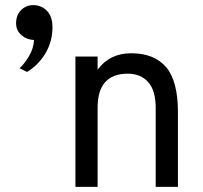

<svg xmlns="http://www.w3.org/2000/svg" viewBox="-20 -732 795 752"><path d="M56.6 -464.8Q75.2 -481.4 92.8 -510.7Q111.3 -541 113.3 -575.2Q83 -577.1 63.5 -594.7Q43 -613.3 43 -640.6Q43 -672.9 62.5 -692.4Q82 -711.9 110.4 -711.9Q141.6 -711.9 164.1 -689.5Q185.5 -667 185.5 -625Q185.5 -570.3 158.2 -523.4Q129.9 -476.6 85.9 -450.2Q76.2 -455.1 56.6 -464.8ZM589.8 0Q589.8 -77.1 589.8 -308.6Q589.8 -377.9 560.5 -410.2Q531.2 -443.4 480.5 -443.4Q362.3 -443.4 362.3 -310.5Q362.3 -207 362.3 0Q339.8 0 275.4 0Q275.4 -127.9 275.4 -510.7Q296.9 -510.7 362.3 -510.7Q362.3 -498 362.3 -459Q409.2 -523.4 494.1 -523.4Q584 -523.4 630.9 -468.8Q676.8 -414.1 676.8 -293.9Q676.8 -196.3 676.8 0Q655.3 0 589.8 0Z"/></svg>

Font: Overpass
Style: Regular
Weight: 400
Designer: Delve Withrington, Thomas Jockin
Version: Version 3.000;DELV;Overpass; ttfautohint (v1.5)